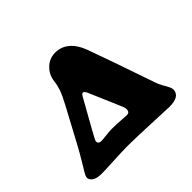

<svg xmlns="http://www.w3.org/2000/svg" viewBox="-165 -962 1207 1207"><g transform="rotate(-45 438.5 -358.0)"><path d="M120.1 12.7Q74.7 12.7 53.7 -3.2Q32.7 -19 35.2 -39.6Q36.1 -49.3 47.1 -67.6Q58.1 -85.9 85.9 -132.1Q113.8 -178.2 142.1 -231L261.2 -453.1Q293 -512.2 304.2 -545.4Q315.4 -578.6 318.8 -610.4Q324.7 -661.1 361.6 -697Q398.4 -732.9 451.2 -732.9Q502.9 -732.9 542.7 -699.2Q582.5 -665.5 605.5 -603Q659.7 -455.6 762.7 -153.8Q770 -131.8 783.9 -107.9Q797.9 -84 805.7 -67.4Q813.5 -50.8 811.5 -35.6Q805.2 16.6 717.8 16.6Q711.9 16.6 565.2 10.3Q418.5 3.9 356.4 3.9Q314 3.9 230 8.3Q146 12.7 120.1 12.7ZM272.9 -229Q267.1 -217.8 259.3 -203.6Q251.5 -189.5 247.6 -182.6Q243.7 -175.8 240.5 -168.9Q237.3 -162.1 236.8 -158.2Q235.4 -145.5 243.2 -139.6Q251 -133.8 265.1 -133.8Q273.4 -133.8 307.4 -137.9Q341.3 -142.1 362.3 -142.1Q401.9 -142.1 443.8 -138.9Q485.8 -135.7 490.7 -135.7Q514.2 -135.7 516.6 -159.2Q517.1 -165 515.4 -173.1Q513.7 -181.2 512.2 -185.5Q510.7 -189.9 505.9 -200.7L501.5 -211.4L417 -408.2Q406.2 -432.1 396 -432.1Q392.6 -432.1 389.4 -430.2Q386.2 -428.2 384.8 -426.3Q383.3 -424.3 380.1 -419.2Q377 -414.1 375.5 -412.1Z"/></g></svg>

Font: Cooper* Black
Style: Italic
Weight: 900
Italic angle: -7°
Designer: Owen Earl
Foundry: indestructible type*
Version: Version 0.001